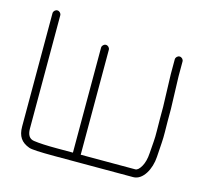

<svg xmlns="http://www.w3.org/2000/svg" viewBox="-82 -628 771 714"><g transform="rotate(15 303.5 -271.0)"><path d="M538.6 -486C530.7 -486 523.6 -478.9 523.6 -471V-414L527.6 -289V-242C527.6 -226.7 527.8 -212.2 528.1 -198.5C529 -162.4 526 -148.2 523.7 -110C522.4 -88.6 517.9 -71.3 510.3 -58C502.7 -44.7 495.1 -38 487.6 -38H277.6V-442C277.6 -449.9 270.5 -457 262.6 -457C254.7 -457 247.6 -449.9 247.6 -442V-38H184.4C146.6 -38 117.3 -39.5 96.6 -42.5C78.9 -45 70 -58.5 70 -83V-519C70 -526.9 62.9 -534 55 -534C47.1 -534 40 -526.9 40 -519V-83C40 -45.5 54.6 -25 86 -13.5C95.1 -9.8 127.9 -8 184.4 -8H487.6C525.2 -8 550.7 -56.4 553.5 -103.5C554.9 -127.8 556.1 -146.2 557.1 -158.5C559.2 -185 557.6 -213.3 557.6 -242V-289L553.6 -414V-471C553.6 -478.9 546.5 -486 538.6 -486Z"/></g></svg>

Font: MewTooHand
Style: Condensed
Weight: 400
Designer: Mew Too, Robert Jablonski
Version: Version 0.77